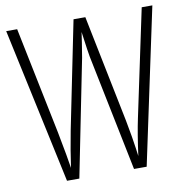

<svg xmlns="http://www.w3.org/2000/svg" viewBox="-80 -791 841 868"><g transform="rotate(-10 340.5 -357.0)"><path d="M627 -713.9H675.8L523.9 0H465.8L356.9 -534.2Q353.5 -549.8 339.8 -650.9L333 -604.5L321.8 -535.2L214.8 0H158.2L4.9 -713.9H55.2L155.8 -222.2Q179.7 -98.1 186 -54.2Q196.8 -131.8 213.9 -220.2L314 -713.9H368.2L467.8 -222.2Q484.4 -134.8 490.2 -90.3L495.1 -54.2Q508.8 -156.2 522.9 -222.2Z"/></g></svg>

Font: Germano
Style: Regular
Weight: 300
Width: 3
Foundry: Ascender Corporation
Version: Version 1.10; ttfautohint (v1.5)